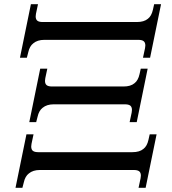

<svg xmlns="http://www.w3.org/2000/svg" viewBox="-20 -819 831 925"><path d="M54.7 85.9 107.4 -171.9H141.6L131.8 -126Q130.4 -117.2 130.4 -113.3Q130.4 -98.6 138.4 -92.3Q146.5 -85.9 164.1 -85.9H618.2Q652.3 -85.9 670.9 -101.6Q688.5 -114.7 695.3 -145.5L701.2 -171.9H734.4L681.6 85.9H647.5L657.2 40Q658.7 31.2 658.7 27.3Q658.7 12.7 650.6 6.3Q642.6 0 625 0H171.9Q139.2 0 119.1 16.6Q101.1 30.3 94.7 59.6L87.9 85.9ZM76.2 -541 128.9 -798.8H163.1L153.3 -752.9Q151.9 -744.1 151.9 -740.2Q151.9 -725.6 159.9 -719.2Q168 -712.9 185.5 -712.9H639.6Q673.8 -712.9 692.4 -728.5Q710 -741.7 716.8 -772.5L722.7 -798.8H755.9L703.1 -541H668.9L678.7 -586.9Q680.2 -595.7 680.2 -599.6Q680.2 -614.3 672.1 -620.6Q664.1 -627 646.5 -627H193.4Q160.6 -627 140.6 -610.4Q122.6 -596.7 116.2 -567.4L109.4 -541ZM121.1 -230.5 173.8 -488.3H208L198.2 -442.4Q196.8 -433.6 196.8 -429.7Q196.8 -415 204.8 -408.7Q212.9 -402.3 230.5 -402.3H575.2Q609.4 -402.3 627.9 -418Q645.5 -431.2 652.3 -461.9L658.2 -488.3H691.4L638.7 -230.5H604.5L614.3 -276.4Q615.7 -285.2 615.7 -289.1Q615.7 -303.7 607.7 -310.1Q599.6 -316.4 582 -316.4H238.3Q205.6 -316.4 185.5 -299.8Q167.5 -286.1 161.1 -256.8L154.3 -230.5Z"/></svg>

Font: Theano Modern
Style: Regular
Weight: 400
Designer: Alexey Kryukov
Version: Version 2.00